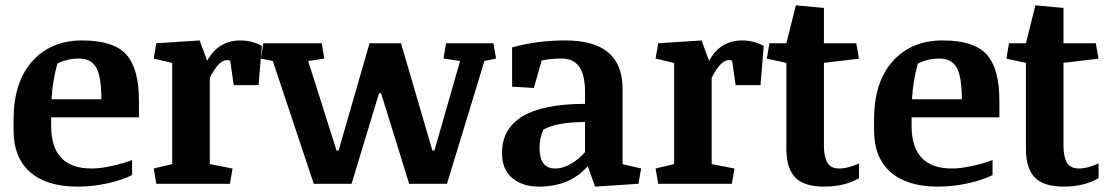

<svg xmlns="http://www.w3.org/2000/svg" viewBox="-20 -693 4188 724"><path d="M362.3 -318.8Q362.3 -404.3 342.8 -438.2Q323.2 -472.2 278.3 -472.2Q233.4 -472.2 196.3 -453.1Q178.2 -388.2 174.3 -318.8ZM172.9 -218.3Q172.9 -57.6 325.2 -57.6Q358.4 -57.6 402.3 -67.4Q446.3 -77.1 478 -89.4V-32.7Q442.4 -14.6 386.2 -2Q330.1 10.7 272 10.7Q156.2 10.7 93.8 -43.9Q31.2 -98.6 31.2 -202.1V-242.7Q31.2 -383.3 101.6 -461.9Q171.9 -540.5 290 -540.5Q408.2 -540.5 456.1 -487.5Q503.9 -434.6 503.9 -314V-250.5H172.9Z M761.2 -463.4Q802.7 -540.5 886.7 -540.5Q929.2 -540.5 967.3 -520L955.1 -372.1H861.3L848.1 -464.4Q841.3 -466.3 835 -466.3Q804.7 -466.3 771 -399.4V-74.2L856.9 -57.6L847.2 0H569.3L559.6 -57.6L629.4 -74.2V-455.6L559.6 -472.2L569.3 -529.8L732.9 -540.5Z M1850.6 -472.2 1806.6 -462.9 1665.5 0H1522.9L1417 -341.3H1409.2L1305.7 0H1163.1L1008.8 -462.9L963.4 -472.2L973.1 -529.8H1193.4L1203.1 -472.2L1142.1 -462.9L1249 -125.5H1256.8L1373.5 -529.8H1492.2L1610.4 -125.5H1618.2L1714.8 -462.9L1652.3 -472.2L1662.1 -529.8H1840.8Z M2186 -232.9Q2081.5 -232.9 2029.3 -204.6Q2014.6 -174.3 2014.6 -135.7Q2014.6 -57.6 2073.2 -57.6Q2104 -57.6 2135 -76.4Q2166 -95.2 2186 -119.6ZM2196.3 -66.4Q2128.9 10.7 2012.7 10.7Q1950.2 10.7 1911.6 -21.7Q1873 -54.2 1873 -115.7Q1873 -301.3 2186 -301.3V-346.7Q2186 -411.1 2163.8 -441.7Q2141.6 -472.2 2098.6 -472.2Q2055.7 -472.2 2022.5 -464.8L1993.2 -361.3L1911.1 -366.2V-514.2Q2004.4 -540.5 2111.8 -540.5Q2327.6 -540.5 2327.6 -358.9V-74.2L2397.5 -57.6L2387.7 0L2224.1 10.7Z M2653.8 -463.4Q2695.3 -540.5 2779.3 -540.5Q2821.8 -540.5 2859.9 -520L2847.7 -372.1H2753.9L2740.7 -464.4Q2733.9 -466.3 2727.5 -466.3Q2697.3 -466.3 2663.6 -399.4V-74.2L2749.5 -57.6L2739.7 0H2461.9L2452.1 -57.6L2522 -74.2V-455.6L2452.1 -472.2L2461.9 -529.8L2625.5 -540.5Z M2945.3 -131.8V-456.1L2871.6 -471.7L2881.3 -529.8H2945.3L2981 -672.9L3086.9 -663.1V-529.8H3209L3218.8 -471.7L3086.9 -456.1V-142.6Q3086.9 -102.1 3099.9 -79.8Q3112.8 -57.6 3145 -57.6Q3177.2 -57.6 3219.2 -76.7V-21Q3164.1 10.7 3087.9 10.7Q3012.2 10.7 2978.8 -23.7Q2945.3 -58.1 2945.3 -131.8Z M3606.9 -318.8Q3606.9 -404.3 3587.4 -438.2Q3567.9 -472.2 3522.9 -472.2Q3478 -472.2 3440.9 -453.1Q3422.9 -388.2 3418.9 -318.8ZM3417.5 -218.3Q3417.5 -57.6 3569.8 -57.6Q3603 -57.6 3647 -67.4Q3690.9 -77.1 3722.7 -89.4V-32.7Q3687 -14.6 3630.9 -2Q3574.7 10.7 3516.6 10.7Q3400.9 10.7 3338.4 -43.9Q3275.9 -98.6 3275.9 -202.1V-242.7Q3275.9 -383.3 3346.2 -461.9Q3416.5 -540.5 3534.7 -540.5Q3652.8 -540.5 3700.7 -487.5Q3748.5 -434.6 3748.5 -314V-250.5H3417.5Z M3848.6 -131.8V-456.1L3774.9 -471.7L3784.7 -529.8H3848.6L3884.3 -672.9L3990.2 -663.1V-529.8H4112.3L4122.1 -471.7L3990.2 -456.1V-142.6Q3990.2 -102.1 4003.2 -79.8Q4016.1 -57.6 4048.3 -57.6Q4080.6 -57.6 4122.6 -76.7V-21Q4067.4 10.7 3991.2 10.7Q3915.5 10.7 3882.1 -23.7Q3848.6 -58.1 3848.6 -131.8Z"/></svg>

Font: NoticiaText-Bold
Style: Bold
Weight: 700
Designer: JM Sole
Foundry: JM Sole
Version: Version 1.003